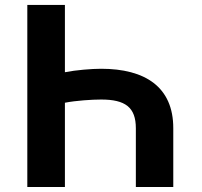

<svg xmlns="http://www.w3.org/2000/svg" viewBox="-20 -747 805 767"><path d="M89.1 0H239.3V-336.6C283 -345.2 346.9 -349.4 383.9 -349.4C480.5 -349.4 522.7 -318.5 522.7 -234.4V0H672.2V-234.4C672.6 -399.9 559.3 -472.3 383.9 -472.3C347.3 -472.3 283.4 -467.3 239.3 -458.5V-727.3H89.1Z"/></svg>

Font: Inter-Hewn
Style: Bold
Weight: 700
Designer: Rasmus Andersson
Foundry: rsms
Version: Version 3.012;git-f93a4a705